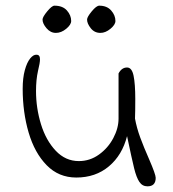

<svg xmlns="http://www.w3.org/2000/svg" viewBox="-20 -662 609 677"><path d="M428 -182Q411 -115 364 -75.5Q317 -36 249 -36Q187 -36 144.5 -79.5Q102 -123 81 -194.5Q60 -266 60 -349Q60 -387 67.5 -414.5Q75 -442 86.5 -456Q98 -470 109 -469Q121 -469 121 -453Q121 -440 114 -412Q107 -381 107 -341Q107 -281 124.5 -224Q142 -167 176.5 -130.5Q211 -94 258 -94Q297 -94 329 -117Q361 -140 379.5 -175Q398 -210 398 -244V-403Q409 -424 428 -424Q445 -424 451 -395Q457 -366 457 -313Q457 -268 456 -244Q462 -211 474.5 -177Q487 -143 506 -100Q529 -47 529 -35Q529 -5 500 -5Q482 -5 471.5 -20.5Q461 -36 453 -68.5Q445 -101 428 -182ZM130 -593Q130 -602 146.5 -622Q163 -642 172 -642Q201 -642 216 -625Q231 -608 231 -588Q231 -575 213.5 -560.5Q196 -546 177 -546Q158 -546 144 -562.5Q130 -579 130 -593ZM287 -593Q287 -602 303.5 -622Q320 -642 330 -642Q357 -642 372 -625Q387 -608 387 -588Q387 -575 369.5 -560.5Q352 -546 334 -546Q313 -546 300 -562.5Q287 -579 287 -593Z"/></svg>

Font: Indie Flower
Style: Regular
Weight: 400
Designer: Kimberly Geswein
Foundry: Kimberly Geswein
Version: Version 2.000